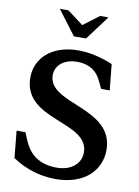

<svg xmlns="http://www.w3.org/2000/svg" viewBox="-101 -992 775 1074"><g transform="rotate(10 287.0 -455.0)"><path d="M175 -554C175 -606 218 -651 299 -651C347 -651 397 -634 426 -584C434 -570 445 -546 455 -525H504L489 -672C429 -698 358 -715 294 -715C141 -715 54 -628 54 -520C54 -275 422 -336 422 -157C422 -97 372 -48 286 -48C199 -48 144 -85 113 -140C102 -159 92 -184 80 -213H30L45 -60C110 -15 197 16 290 16C453 16 544 -76 544 -193C544 -436 175 -389 175 -554ZM150 -926 254 -788H323L426 -926H379L289 -858L199 -926Z"/></g></svg>

Font: LT Superior Serif Semibold
Style: Regular
Weight: 600
Designer: Daniel Lyons
Foundry: LyonsType
Version: Version 2.120;FEAKit 1.0